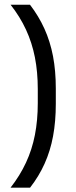

<svg xmlns="http://www.w3.org/2000/svg" viewBox="-20 -696 332 836"><path d="M144.5 -247V-308Q144.5 -382.5 132 -446.2Q119.5 -510 93.2 -566.8Q67 -623.5 26 -675.5H110.5Q148.5 -626 173.5 -570.8Q198.5 -515.5 210.8 -451.5Q223 -387.5 223 -310V-244.5Q223 -167 211 -102.8Q199 -38.5 174.2 16.5Q149.5 71.5 111 121H26Q67 68.5 93.2 12Q119.5 -44.5 132 -108.5Q144.5 -172.5 144.5 -247Z"/></svg>

Font: Anek Devanagari Medium
Style: Regular
Weight: 400
Version: Version 1.003